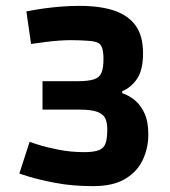

<svg xmlns="http://www.w3.org/2000/svg" viewBox="-20 -621 581 655"><path d="M298 14Q227 14 169.5 3Q112 -8 78.5 -18.5Q45 -29 46 -29L81 -137Q81 -137 108.5 -128Q136 -119 178.5 -110.5Q221 -102 267 -102Q301 -102 318 -109Q335 -116 340.5 -133Q346 -150 346 -179Q346 -203 339 -217.5Q332 -232 311.5 -239.5Q291 -247 253 -247H125V-344H244Q282 -344 301 -350.5Q320 -357 326.5 -373.5Q333 -390 333 -419Q333 -444 328.5 -457Q324 -470 316 -474Q307 -480 279 -482Q251 -484 221 -484Q203 -484 182 -482.5Q161 -481 137 -478Q113 -475 86 -471L70 -582Q99 -588 128.5 -592Q158 -596 188.5 -598.5Q219 -601 252 -601Q321 -601 369 -585Q417 -569 442.5 -534Q468 -499 468 -439Q468 -382 447.5 -352Q427 -322 397 -310V-303Q419 -296 439.5 -279.5Q460 -263 473 -234.5Q486 -206 486 -162Q486 -117 467.5 -76.5Q449 -36 407.5 -11Q366 14 298 14Z"/></svg>

Font: Ruda ExtraBold
Style: Regular
Weight: 800
Designer: Mariela Monsalve and Angelina Sanchez
Foundry: Mariela Monsalve and Angelina Sanchez
Version: Version 2.000